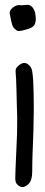

<svg xmlns="http://www.w3.org/2000/svg" viewBox="-20 -460 187 791"><path d="M40 -341.8Q33.2 -348.1 29.8 -359.4Q25.9 -371.1 20 -404.3Q20 -404.3 20 -406.7Q20 -407.2 20 -407.7Q20 -418 32.2 -428.2Q46.4 -439.9 60.5 -439Q66.4 -438 74.7 -438.5Q83 -439 88.9 -439.9Q104 -442.4 114.7 -428.7Q125.5 -415 127 -391.1Q127.4 -386.7 127.4 -383.3Q127.4 -364.3 120.1 -355Q111.8 -344.2 86.4 -337.9Q65.4 -332 57.6 -332Q57.6 -332 57.1 -332Q57.1 -332 55.7 -332Q49.8 -332.5 40 -341.8ZM51.3 300.3Q43.5 293.5 43 276.9Q43 274.9 43 272.5Q43 251.5 46.4 180.7Q48.8 135.7 50.3 88.9Q50.8 58.1 50.8 38.6Q50.8 28.8 50.8 22.5Q49.8 2 49.3 -29.8Q48.3 -61.5 47.9 -86.4Q47.4 -110.8 46.4 -133.3Q45.4 -155.3 44.4 -162.1Q43.5 -171.4 45.9 -177.2Q48.3 -182.6 56.6 -189.9Q69.8 -201.2 81.1 -200.7Q92.3 -200.2 103 -188Q109.4 -180.7 112.3 -168.5Q114.7 -156.2 116.7 -128.9Q119.1 -82.5 119.1 -22Q119.1 -11.7 119.1 -1.5Q118.7 71.8 114.3 168.9Q112.8 206.5 112.8 245.6Q112.8 285.2 95.7 299.8Q83.5 310.5 72.8 310.5Q62.5 311 51.3 300.3Z"/></svg>

Font: Casuwalt
Style: Regular
Weight: 400
Designer: Walter E Stewart
Version: 0.1